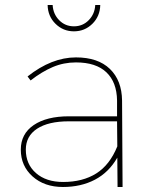

<svg xmlns="http://www.w3.org/2000/svg" viewBox="-20 -746 602 766"><path d="M449 0 448 -117Q414 -58 358.5 -29Q303 0 231 0Q157 0 110 -42Q63 -84 63 -149Q63 -212 114.5 -247Q166 -282 255 -282H447V-345Q446 -418 404.5 -457.5Q363 -497 283 -497Q234 -497 190.5 -478.5Q147 -460 102 -425L90 -441Q186 -517 283 -517Q371 -517 418.5 -471Q466 -425 467 -345L469 0ZM448 -162 447 -262H255Q173 -262 128 -232.5Q83 -203 83 -149Q83 -91 123.5 -55.5Q164 -20 232 -20Q310 -20 364 -54Q418 -88 448 -162ZM275 -641Q310 -641 334 -665.5Q358 -690 360 -726H380Q379 -681 348.5 -651Q318 -621 275 -621Q232 -621 201.5 -651Q171 -681 170 -726H190Q192 -690 216 -665.5Q240 -641 275 -641Z"/></svg>

Font: Gontserrat Thin
Style: Regular
Weight: 250
Designer: Julieta Ulanovsky
Foundry: Julieta Ulanovsky
Version: Version 6.001